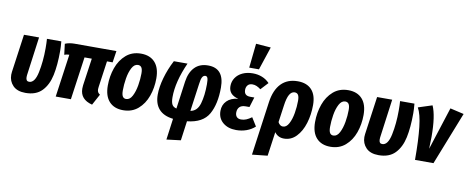

<svg xmlns="http://www.w3.org/2000/svg" viewBox="-82 -1227 4528 1843"><g transform="rotate(10 2182.5 -305.5)"><path d="M446 -438Q446 -300 425 -201Q404 -102 347 -43Q290 16 187 16Q106 16 64.5 -27Q23 -70 23 -132Q23 -142 25 -160L77 -531H224L173 -154Q172 -147 172 -135Q172 -95 203 -95Q259 -95 281.5 -203.5Q304 -312 304 -438Q304 -491 301 -531H441Q446 -478 446 -438Z M870 -163Q868 -147 868 -141Q868 -123 874 -112Q880 -101 895 -91L837 16Q718 -14 718 -120Q718 -141 720 -152L758 -418H687L628 0H480L539 -418Q514 -418 491 -409L478 -514Q518 -531 571 -531H978L961 -418H906Z M954 -191Q954 -283 983 -364.5Q1012 -446 1071 -497Q1130 -548 1216 -548Q1304 -548 1352.5 -494.5Q1401 -441 1401 -339Q1401 -247 1372 -166Q1343 -85 1284 -34Q1225 17 1139 17Q1051 17 1002.5 -36.5Q954 -90 954 -191ZM1252 -361Q1252 -401 1240.5 -418.5Q1229 -436 1206 -436Q1170 -436 1147 -392.5Q1124 -349 1114 -287.5Q1104 -226 1104 -170Q1104 -130 1115 -112Q1126 -94 1149 -94Q1185 -94 1208 -138Q1231 -182 1241.5 -244Q1252 -306 1252 -361Z M2027 -360Q2027 -199 1971 -100Q1915 -1 1762 15L1736 205L1598 222L1626 15Q1533 4 1487 -48Q1441 -100 1441 -189Q1441 -262 1466.5 -352.5Q1492 -443 1538 -531H1671Q1585 -339 1585 -189Q1585 -141 1597.5 -118Q1610 -95 1641 -88L1678 -357Q1691 -448 1739.5 -498Q1788 -548 1870 -548Q2027 -548 2027 -360ZM1814 -356 1777 -89Q1843 -100 1866 -179Q1889 -258 1889 -369Q1889 -413 1882.5 -429Q1876 -445 1861 -445Q1843 -445 1831.5 -426Q1820 -407 1814 -356Z M2061 -139Q2061 -198 2099.5 -237Q2138 -276 2209 -283Q2161 -295 2137.5 -321.5Q2114 -348 2114 -390Q2114 -435 2138 -471Q2162 -507 2205.5 -527.5Q2249 -548 2306 -548Q2354 -548 2396 -531.5Q2438 -515 2469 -482L2402 -410Q2381 -426 2361.5 -434.5Q2342 -443 2320 -443Q2290 -443 2274.5 -425Q2259 -407 2259 -379Q2259 -322 2319 -322H2359L2329 -224H2292Q2252 -224 2232.5 -204Q2213 -184 2213 -150Q2213 -123 2227.5 -107.5Q2242 -92 2270 -92Q2296 -92 2320 -102Q2344 -112 2372 -132L2423 -50Q2388 -18 2341 -1Q2294 16 2240 16Q2161 16 2111 -26Q2061 -68 2061 -139ZM2286 -833 2431 -822 2356 -596H2261Z M2927 -348Q2927 -254 2901.5 -170.5Q2876 -87 2826 -35Q2776 17 2707 17Q2648 17 2615 -29L2582 206L2432 222L2505 -303Q2522 -423 2582.5 -485.5Q2643 -548 2744 -548Q2832 -548 2879.5 -497Q2927 -446 2927 -348ZM2778 -363Q2778 -403 2767 -420.5Q2756 -438 2733 -438Q2702 -438 2682 -403.5Q2662 -369 2652 -294L2629 -130Q2647 -95 2677 -95Q2711 -95 2734 -138Q2757 -181 2767.5 -243.5Q2778 -306 2778 -363Z M2974 -191Q2974 -283 3003 -364.5Q3032 -446 3091 -497Q3150 -548 3236 -548Q3324 -548 3372.5 -494.5Q3421 -441 3421 -339Q3421 -247 3392 -166Q3363 -85 3304 -34Q3245 17 3159 17Q3071 17 3022.5 -36.5Q2974 -90 2974 -191ZM3272 -361Q3272 -401 3260.5 -418.5Q3249 -436 3226 -436Q3190 -436 3167 -392.5Q3144 -349 3134 -287.5Q3124 -226 3124 -170Q3124 -130 3135 -112Q3146 -94 3169 -94Q3205 -94 3228 -138Q3251 -182 3261.5 -244Q3272 -306 3272 -361Z M3888 -438Q3888 -300 3867 -201Q3846 -102 3789 -43Q3732 16 3629 16Q3548 16 3506.5 -27Q3465 -70 3465 -132Q3465 -142 3467 -160L3519 -531H3666L3615 -154Q3614 -147 3614 -135Q3614 -95 3645 -95Q3701 -95 3723.5 -203.5Q3746 -312 3746 -438Q3746 -491 3743 -531H3883Q3888 -478 3888 -438Z M4100 -245Q4100 -192 4097 -129L4231 -546L4365 -515L4162 0H3982Q3982 -193 3968 -318Q3954 -443 3921 -501L4057 -545Q4100 -449 4100 -245Z"/></g></svg>

Font: Fira Sans Extra Condensed
Style: Bold Italic
Weight: 700
Width: 3
Italic angle: -8°
Designer: Carrois Corporate & Edenspiekermann AG
Foundry: Carrois Corporate GbR & Edenspiekermann AG
Version: Version 4.203